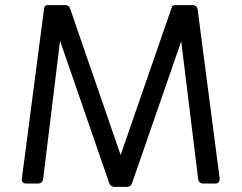

<svg xmlns="http://www.w3.org/2000/svg" viewBox="-20 -715 941 748"><path d="M406 0 214 -556 148 -17Q147 -9 141.5 -4.5Q136 0 128 0H81Q73 0 68.5 -5.5Q64 -11 65 -18L152 -684Q153 -689 156.5 -692Q160 -695 164 -695H234Q240 -695 246 -691.5Q252 -688 253 -682L450 -111L649 -686Q652 -695 661 -695H730Q738 -695 743.5 -690.5Q749 -686 750 -678L836 -18V-16Q836 -10 831.5 -5Q827 0 820 0H772Q764 0 758.5 -4.5Q753 -9 752 -17L686 -554L494 0Q492 6 486.5 9.5Q481 13 475 13H425Q419 13 413.5 9.5Q408 6 406 0Z"/></svg>

Font: Miriam Libre
Style: Regular
Weight: 400
Designer: Michal Sahar
Foundry: Hagilda
Version: Version 1.001